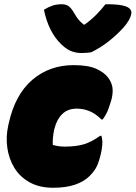

<svg xmlns="http://www.w3.org/2000/svg" viewBox="-20 -871 639 905"><path d="M411 -625Q402 -623 387 -622Q372 -621 364 -621Q342 -621 319.5 -628.5Q297 -636 271 -660Q209 -718 187 -825Q208 -838 227.5 -844.5Q247 -851 271 -851Q293 -851 305.5 -840.5Q318 -830 331 -807Q339 -793 348.5 -780.5Q358 -768 375 -755H379Q413 -780 437 -805Q461 -830 477 -851H483Q533 -851 558.5 -845Q584 -839 592.5 -829Q601 -819 599 -807Q594 -777 562 -741Q532 -708 494.5 -678Q457 -648 411 -625ZM327 -564Q396 -564 434 -546.5Q472 -529 489 -506Q505 -485 509.5 -461.5Q514 -438 506 -404Q499 -379 490 -355Q481 -331 464 -308H458Q430 -336 401 -347.5Q372 -359 342 -359Q300 -359 274 -334Q248 -309 237 -266L235 -258Q231 -239 229.5 -221.5Q228 -204 229 -188Q243 -184 256 -182Q269 -180 285 -180Q339 -180 375.5 -191Q412 -202 452 -231H458Q464 -211 462 -187.5Q460 -164 455 -144Q446 -107 435.5 -85.5Q425 -64 402 -41Q376 -15 333.5 -0.5Q291 14 230 14Q166 14 120 -11.5Q74 -37 48 -79.5Q22 -122 14.5 -174Q7 -226 19 -280L21 -289Q51 -425 132 -494.5Q213 -564 327 -564Z"/></svg>

Font: Recursive Sn Csl St XBk
Style: Italic
Weight: 1000
Italic angle: -15°
Version: Version 1.085;hotconv 1.1.0;makeotfexe 2.6.0; ttfautohint (v